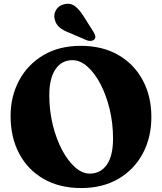

<svg xmlns="http://www.w3.org/2000/svg" viewBox="-20 -957 842 997"><path d="M399.5 -719Q511.5 -719 593.8 -671.8Q676 -624.5 721 -541Q766 -457.5 766 -349.5Q766 -243.5 721.5 -160Q677 -76.5 595 -28.5Q513 19.5 401.5 19.5Q289 19.5 206.8 -27.8Q124.5 -75 79.8 -159.2Q35 -243.5 35 -354.5Q35 -456.5 79.2 -539.2Q123.5 -622 205.2 -670.5Q287 -719 399.5 -719ZM567 -237Q567 -316.5 549.5 -389.5Q532 -462.5 502 -520Q472 -577.5 434.2 -611Q396.5 -644.5 356.5 -644.5Q299.5 -644.5 267.8 -597Q236 -549.5 236 -462.5Q236 -382 254 -308.8Q272 -235.5 302.2 -178.5Q332.5 -121.5 369.8 -88.5Q407 -55.5 446 -55.5Q502 -55.5 534.5 -101.5Q567 -147.5 567 -237ZM415 -871 466 -790.5Q472 -780 474.5 -770.8Q477 -761.5 470.5 -753Q464 -746 453 -744.8Q442 -743.5 431.5 -747.5L343 -785.5Q308.5 -798.5 289.2 -814.8Q270 -831 264 -857Q257.5 -881.5 270.8 -904.8Q284 -928 313 -935Q346.5 -943 370.2 -924.2Q394 -905.5 415 -871Z"/></svg>

Font: Fraunces 9pt Soft
Style: Bold
Weight: 700
Version: Version 1.000;[b76b70a41]